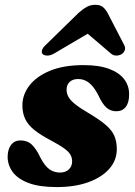

<svg xmlns="http://www.w3.org/2000/svg" viewBox="-20 -746 550 780"><path d="M223.5 -45Q246.5 -45 259.8 -57.8Q273 -70.5 273 -90.5Q273 -105 266.2 -117.2Q259.5 -129.5 241 -143Q222.5 -156.5 186 -176Q144 -198 118.8 -218.5Q93.5 -239 82.2 -263Q71 -287 71 -318Q71 -362 100 -399.2Q129 -436.5 184.2 -459Q239.5 -481.5 319.5 -481.5Q382.5 -481.5 423.2 -466.2Q464 -451 484.2 -424.5Q504.5 -398 504.5 -364Q505 -330 491.2 -312Q477.5 -294 452.5 -294Q429.5 -294 412.8 -308.5Q396 -323 378.5 -361Q362 -393 342.5 -409Q323 -425 297.5 -425Q276 -425 263.2 -413.5Q250.5 -402 250.5 -381Q250.5 -367.5 257.2 -354Q264 -340.5 283.2 -324.5Q302.5 -308.5 339 -287Q385 -260 410.2 -238Q435.5 -216 445 -193Q454.5 -170 454.5 -140Q454.5 -95 424 -60.2Q393.5 -25.5 338.8 -5.8Q284 14 210 14Q139.5 14 95.5 -2.8Q51.5 -19.5 31.2 -47.8Q11 -76 11 -109.5Q11.5 -140 25.2 -157.8Q39 -175.5 63 -175.5Q91.5 -175.5 109.5 -158.2Q127.5 -141 144 -106Q162 -71.5 181 -58.2Q200 -45 223.5 -45ZM389 -640H300L430 -529Q440 -520 452.8 -520.2Q465.5 -520.5 475 -526.5Q483.5 -532.5 487 -542.5Q490.5 -552.5 483.5 -565L417 -693.5Q408 -709.5 397.2 -718Q386.5 -726.5 367.5 -726.5Q348 -726.5 332.5 -718Q317 -709.5 299 -693.5L167.5 -565Q153.5 -552.5 150.8 -542.5Q148 -532.5 153 -526.5Q159.5 -520.5 172.2 -520.2Q185 -520 200.5 -529Z"/></svg>

Font: Fraunces ExtraBold
Style: Italic
Weight: 800
Italic angle: -16°
Version: Version 1.000;[b76b70a41]